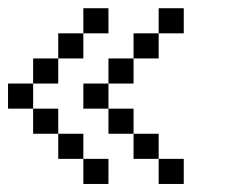

<svg xmlns="http://www.w3.org/2000/svg" viewBox="-20 -458 602 478"><path d="M250 -375V-437.5H187.5V-375ZM437.5 -375V-437.5H375V-375ZM187.5 -312.5V-375H125V-312.5ZM375 -312.5V-375H312.5V-312.5ZM125 -250V-312.5H62.5V-250ZM312.5 -250V-312.5H250V-250ZM62.5 -250H0V-187.5H62.5ZM250 -250H187.5V-187.5H250ZM125 -187.5H62.5V-125H125ZM312.5 -187.5H250V-125H312.5ZM187.5 -125H125V-62.5H187.5ZM375 -125H312.5V-62.5H375ZM250 0V-62.5H187.5V0ZM437.5 0V-62.5H375V0Z"/></svg>

Font: Chicago Kare
Style: Regular
Weight: 400
Designer: Duane King
Version: Version 1.001;hotconv 1.0.109;makeotfexe 2.5.65596